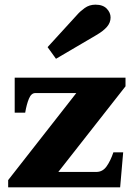

<svg xmlns="http://www.w3.org/2000/svg" viewBox="-20 -803 579 823"><path d="M184 -601 311 -740Q323 -754 343 -768.5Q363 -783 389 -783Q421 -783 437.5 -766Q454 -749 454 -728Q454 -706 438.5 -688Q423 -670 392 -652L220 -551ZM15 -31 307 -404H131Q114 -404 104 -380Q94 -356 88 -320H43V-470H518V-433L230 -66H393Q420 -66 437 -90Q454 -114 466 -150H508L495 0H15Z"/></svg>

Font: Taviraj Black
Style: Regular
Weight: 900
Designer: Katatrad Team
Foundry: CadsonDemak
Version: Version 1.030